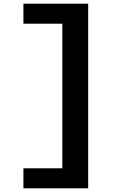

<svg xmlns="http://www.w3.org/2000/svg" viewBox="-20 -821 660 1041"><path d="M458 200V-801H107V-692.5H318V91.5H107V200Z"/></svg>

Font: Monaspace Krypton
Style: Bold
Weight: 700
Designer: Riley Cran & the Lettermatic Team
Foundry: Lettermatic
Version: Version 1.200 (Monaspace Krypton)